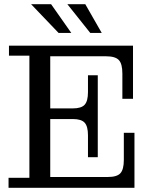

<svg xmlns="http://www.w3.org/2000/svg" viewBox="-20 -901 729 921"><path d="M21 0V-48H121V-634H23V-682H221V0ZM221 0V-52H625V0ZM402 -252Q402 -295 386 -312.5Q370 -330 329 -330H449V-147H402ZM221 -330V-381H449V-330ZM497 -52Q541 -52 557.5 -70Q574 -88 574 -134V-264H625V-52ZM329 -381Q370 -381 386 -398.5Q402 -416 402 -459V-540H449V-381ZM221 -631V-682H618V-631ZM567 -548Q567 -595 550 -613Q533 -631 489 -631H618V-427H567ZM261 -743 129 -881H225L322 -743ZM413 -743 303 -881H389L468 -743Z"/></svg>

Font: Montagu Slab
Style: Bold
Weight: 700
Designer: Florian Karsten
Foundry: Florian Karsten
Version: Version 1.000